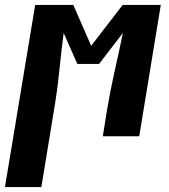

<svg xmlns="http://www.w3.org/2000/svg" viewBox="-64 -550 684 775"><path d="M-44 205 78 -530H232L304 -365L431 -530H585L498 0H351L368 -106Q381 -184 398.5 -261.5Q416 -339 432 -417L336 -292H248L193 -417Q183 -339 175 -261Q167 -183 154 -106L103 205Z"/></svg>

Font: Iosevka Curly Heavy Extended
Style: Italic
Weight: 900
Width: 7
Italic angle: -9°
Monospace: yes
Designer: Belleve Invis
Foundry: Belleve Invis
Version: Version 11.1.0; ttfautohint (v1.8.3)